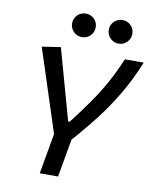

<svg xmlns="http://www.w3.org/2000/svg" viewBox="-97 -975 843 1048"><g transform="rotate(10 325.0 -451.0)"><path d="M196.3 0 247.6 -290H349.1L297.9 0ZM241.7 -207 86.9 -682.6 190.4 -698.2 299.8 -305.7H308.6Q360.4 -372.6 402.3 -432.4Q444.3 -492.2 479.5 -555.2Q514.6 -618.2 545.9 -693.4H650.4Q609.9 -593.8 559.8 -509.3Q509.8 -424.8 448.7 -346.9Q387.7 -269 314.5 -187.5ZM496.6 -771.5Q469.7 -771.5 450.4 -790.8Q431.2 -810.1 431.2 -836.9Q431.2 -864.3 450.4 -883.3Q469.7 -902.3 496.6 -902.3Q523.9 -902.3 543 -883.3Q562 -864.3 562 -836.9Q562 -810.1 543 -790.8Q523.9 -771.5 496.6 -771.5ZM293.5 -771.5Q266.6 -771.5 247.3 -790.8Q228 -810.1 228 -836.9Q228 -864.3 247.3 -883.3Q266.6 -902.3 293.5 -902.3Q320.8 -902.3 339.8 -883.3Q358.9 -864.3 358.9 -836.9Q358.9 -810.1 339.8 -790.8Q320.8 -771.5 293.5 -771.5Z"/></g></svg>

Font: Cascadia Mono NF
Style: Italic
Weight: 400
Italic angle: -10°
Monospace: yes
Designer: Aaron Bell
Foundry: Saja Typeworks
Version: Version 2404.023